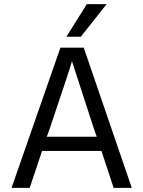

<svg xmlns="http://www.w3.org/2000/svg" viewBox="-20 -908 695 931"><path d="M221 -284 207 -245H449L435 -285L329 -611Q317 -568 221 -284ZM124 3H36L273 -677H386L619 3H531L472 -176H184ZM372 -730H302L401 -888H497Z"/></svg>

Font: Hind Siliguri Fixed
Style: Regular
Weight: 400
Designer: Jyotish Sonowal
Foundry: Indian Type Foundry
Version: Version 1.001;October 28, 2021;FontCreator 12.0.0.2565 64-bi